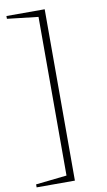

<svg xmlns="http://www.w3.org/2000/svg" viewBox="-100 -774 562 1013"><g transform="rotate(-10 181.0 -267.0)"><path d="M216 -726V192H11V176L177 158V-692L11 -711V-726Z"/></g></svg>

Font: Piazzolla SC ExtraLight
Style: Regular
Weight: 200
Designer: Juan Pablo del Peral
Foundry: Huerta Tipografica
Version: Version 1.330